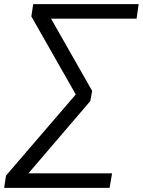

<svg xmlns="http://www.w3.org/2000/svg" viewBox="-38 -725 688 925"><path d="M-18 180 -9 121 327 -270 113 -646 122 -705H630L620 -635H208L406 -287L397 -238L99 110H502L490 180Z"/></svg>

Font: Mulish
Style: Italic
Weight: 400
Italic angle: -9°
Designer: Vernon Adams
Foundry: Vernon Adams
Version: Version 3.603; ttfautohint (v1.8.3)